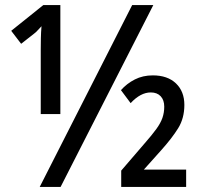

<svg xmlns="http://www.w3.org/2000/svg" viewBox="-20 -734 788 754"><path d="M136 0 499 -714H582L218 0ZM140 -286V-537Q140 -560 140.5 -584Q141 -608 143 -631Q135 -623 128 -615Q121 -607 114 -602L63 -562L24 -613L150 -714H217V-286ZM456 0V-64L548 -171Q577 -204 594 -227.5Q611 -251 618 -271.5Q625 -292 625 -315Q625 -341 611 -356Q597 -371 572 -371Q532 -371 493 -329L455 -380Q478 -406 509.5 -422Q541 -438 580 -438Q638 -438 671 -406.5Q704 -375 704 -322Q704 -270 680 -231Q656 -192 613 -144L545 -68H711V0Z"/></svg>

Font: Avrile Sans Condensed Medium
Style: Regular
Weight: 500
Width: 3
Designer: Monotype Design Team
Foundry: Monotype Imaging Inc.
Version: Version 2.001;September 10, 2019;FontCreator 11.5.0.2425 64-